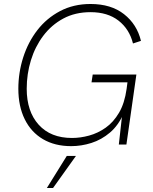

<svg xmlns="http://www.w3.org/2000/svg" viewBox="-20 -725 765 963"><path d="M337 8Q255 8 195.5 -27Q136 -62 104 -127Q72 -192 72 -280Q72 -361 96.5 -437.5Q121 -514 167.5 -574Q214 -634 281.5 -669.5Q349 -705 434 -705Q537 -705 602 -654Q667 -603 687 -520L647 -507Q629 -579 574.5 -621.5Q520 -664 434 -664Q357 -664 297.5 -632Q238 -600 197 -545.5Q156 -491 135 -422.5Q114 -354 114 -280Q114 -166 174 -99.5Q234 -33 341 -33Q383 -33 427 -45Q471 -57 510 -84.5Q549 -112 577 -159.5Q605 -207 615 -279L623 -340L630 -312H439L445 -351H664L614 0H576L594 -161L600 -156Q574 -96 531.5 -60Q489 -24 438.5 -8Q388 8 337 8ZM215 218 315 57H361L246 218Z"/></svg>

Font: Hanken Grotesk ExtraLight
Style: Italic
Weight: 250
Italic angle: -8°
Designer: Alfredo Marco Pradil
Foundry: Hanken Design Co.
Version: Version 3.013